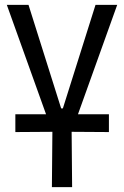

<svg xmlns="http://www.w3.org/2000/svg" viewBox="-20 -602 509 788"><path d="M43 -60V-133H169L8 -582H97L231 -157H238L372 -582H461L300 -133H427V-60L274 -61V-60L276 166H193L195 -61Z"/></svg>

Font: Ruda
Style: Regular
Weight: 400
Designer: Mariela Monsalve and Angelina Sanchez
Foundry: Mariela Monsalve and Angelina Sanchez
Version: Version 2.000